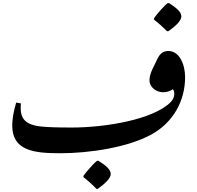

<svg xmlns="http://www.w3.org/2000/svg" viewBox="-20 -960 1257 1224"><path d="M1045 -761H1053C1109 -800 1136 -832 1136 -855C1136 -878 1119 -901 1058 -940H1049C1032 -929 979 -870 962 -844V-835C989 -814 1017 -789 1045 -761ZM362 17C550 17 794 -20 944 -102C1085 -179 1160 -318 1160 -468C1160 -551 1123 -635 1053 -635C1023 -635 1001 -620 985 -588L953 -522C940 -495 933 -470 933 -448C933 -403 977 -372 1020 -372C1042 -372 1062 -378 1082 -391C1088 -385 1091 -375 1091 -362C1091 -342 1083 -325 1069 -310C958 -197 650 -147 438 -147C346 -147 279 -149 236 -154C151 -164 112 -198 112 -269C112 -281 112 -292 113 -301L83 -306C66 -248 58 -199 58 -160C58 -2 191 17 362 17ZM595 244H603C659 204 686 173 686 149C686 123 660 98 608 65H599C582 76 530 135 512 161V169C539 190 567 215 595 244Z"/></svg>

Font: Noto Nastaliq Urdu
Style: Regular
Weight: 400
Designer: Monotype Design Team (Patrick Giasson: type design, Kamal Mansour: OpenType code, Glenda Bellarosa). Updated by Simon Co
Foundry: Monotype Imaging Inc., Simon Cozens
Version: Version 3.009